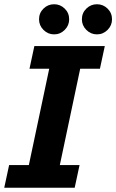

<svg xmlns="http://www.w3.org/2000/svg" viewBox="-26 -885 548 905"><path d="M-6 0 17 -107H110L206 -561H113L136 -668H468L445 -561H352L256 -107H349L326 0ZM431 -723Q402 -723 381 -744Q360 -765 360 -794Q360 -824 381 -844.5Q402 -865 431 -865Q460 -865 481 -844.5Q502 -824 502 -794Q502 -765 481 -744Q460 -723 431 -723ZM229 -723Q200 -723 179 -744Q158 -765 158 -794Q158 -824 179 -844.5Q200 -865 229 -865Q258 -865 279 -844.5Q300 -824 300 -794Q300 -765 279 -744Q258 -723 229 -723Z"/></svg>

Font: Atkinson Hyperlegible Next
Style: Bold Italic
Weight: 700
Italic angle: -12°
Designer: Elliott Scott, Megan Eiswerth, Linus Boman, Theodore Petrosky, Letters from Sweden
Foundry: Applied Design Works, Letters from Sweden
Version: Version 2.001